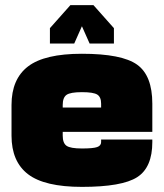

<svg xmlns="http://www.w3.org/2000/svg" viewBox="-20 -720 640 750"><path d="M575 -165V-175H375V-165Q375 -151 359.5 -145.5Q344 -140 300 -140Q255 -140 240 -150.5Q225 -161 225 -190V-250H25V-190Q25 -89 89.5 -39.5Q154 10 300 10Q457 10 516 -28Q575 -66 575 -165ZM575 -315Q575 -425 515.5 -467.5Q456 -510 300 -510Q154 -510 89.5 -460.5Q25 -411 25 -310V-250H225V-310Q225 -339 240 -349.5Q255 -360 300 -360Q345 -360 360 -350.5Q375 -341 375 -315V-295H575ZM100 -205H575V-300H100ZM175 -550H270L310 -640V-700H255L175 -610ZM425 -550V-610L345 -700H290V-640L330 -550Z"/></svg>

Font: Millimetre
Style: Extrablack
Weight: 900
Designer: Jérémy Landes
Version: Version 1.0